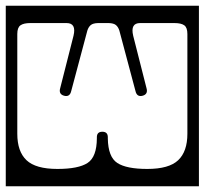

<svg xmlns="http://www.w3.org/2000/svg" viewBox="-40 -626 710 666"><path d="M-20 -606H650V20H-20ZM263 -520 207 -310Q202 -288.5 182 -294Q162.5 -299.5 169 -321L215 -502Q225.5 -546 191 -546H65Q42 -546 31 -538.2Q20 -530.5 20 -508V-162Q20 -100.5 52 -70.2Q84 -40 159 -40Q232 -40 263.8 -60.8Q295.5 -81.5 296 -146V-150Q296 -169 315 -169Q334 -169 334 -150V-146Q335 -81.5 366.8 -60.8Q398.5 -40 471 -40Q546 -40 578 -70.2Q610 -100.5 610 -162V-508Q610 -530.5 599.2 -538.2Q588.5 -546 565 -546H446Q411.5 -546 422 -502L468 -321Q474.5 -299.5 455 -294Q435 -288.5 430 -310L374 -520Q370 -532.5 362.2 -539Q354.5 -545.5 337 -546H300Q282.5 -545.5 274.8 -539Q267 -532.5 263 -520Z"/></svg>

Font: Honk Rounded
Style: Regular
Weight: 400
Designer: Noopur Datye & Yesha Goshar
Foundry: Ek Type
Version: Version 1.000